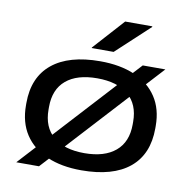

<svg xmlns="http://www.w3.org/2000/svg" viewBox="-81 -773 865 882"><g transform="rotate(10 352.0 -332.0)"><path d="M352 14.5Q259 14.5 191.2 -15Q123.5 -44.5 87 -100.2Q50.5 -156 50.5 -235.5V-246.5Q50.5 -366.5 128.2 -430.2Q206 -494 352 -494Q445.5 -494 513 -464.8Q580.5 -435.5 617.2 -380Q654 -324.5 654 -245V-234Q654 -113 576.5 -49.2Q499 14.5 352 14.5ZM52 30 152 -79 174.5 -103 474.5 -430 493.5 -451 547 -509H652.5L556 -404L533 -379L238.5 -58L220 -37.5L158 30ZM352 -65.5Q446 -65.5 497.2 -108.8Q548.5 -152 548.5 -234V-246.5Q548.5 -327.5 497.2 -371Q446 -414.5 352 -414.5Q258 -414.5 207 -371.5Q156 -328.5 156 -246.5V-234Q156 -152.5 207.2 -109Q258.5 -65.5 352 -65.5ZM432.5 -693.5H559V-690.5L404.5 -547H302.5V-549.5Z"/></g></svg>

Font: Anek Latin Expanded Medium
Style: Regular
Weight: 500
Width: 7
Designer: Yesha Goshar
Foundry: Ek Type
Version: Version 1.003